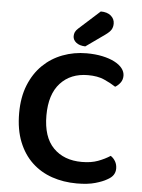

<svg xmlns="http://www.w3.org/2000/svg" viewBox="-58 -878 694 940"><g transform="rotate(5 289.5 -408.5)"><path d="M537 -529Q537 -509 526 -494.5Q515 -480 501 -472Q475 -489 443 -503Q411 -517 364 -517Q279 -517 228.5 -462Q178 -407 178 -303Q178 -197 230 -144Q282 -91 370 -91Q416 -91 449.5 -103.5Q483 -116 509 -133Q523 -124 532 -108.5Q541 -93 541 -73Q541 -56 532 -42Q523 -28 502 -17Q482 -5 445.5 5.5Q409 16 355 16Q289 16 232.5 -3.5Q176 -23 134 -62.5Q92 -102 68 -162Q44 -222 44 -303Q44 -381 68 -440.5Q92 -500 133.5 -540.5Q175 -581 230.5 -602Q286 -623 348 -623Q391 -623 426 -615.5Q461 -608 486 -595Q511 -582 524 -565Q537 -548 537 -529ZM399 -833Q431 -833 449 -817.5Q467 -802 467 -779Q467 -762 459.5 -749.5Q452 -737 431 -722L338 -656Q309 -657 293 -670Q277 -683 277 -701Q277 -712 281 -721Q285 -730 296 -740Z"/></g></svg>

Font: Baloo Paaji 2 SemiBold
Style: Regular
Weight: 600
Designer: Shuchita Grover, Noopur Datye and Ek Type
Foundry: Ek Type
Version: Version 1.640;hotconv 1.0.111;makeotfexe 2.5.65597; ttfautoh